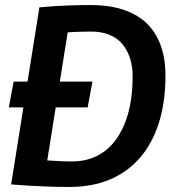

<svg xmlns="http://www.w3.org/2000/svg" viewBox="-20 -730 695 760"><path d="M15 -305 34 -407H346L327 -305ZM255 10Q208 10 169 8.5Q130 7 95 5Q60 3 24 0L136 -701Q193 -706 242 -708Q291 -710 340 -710Q396 -710 442 -699Q488 -688 524 -666Q560 -644 584.5 -610.5Q609 -577 622 -532.5Q635 -488 635 -431Q635 -326 609 -244Q583 -162 534 -105.5Q485 -49 415 -19.5Q345 10 255 10ZM267 -91Q309 -91 346 -105Q383 -119 412 -146.5Q441 -174 462 -215Q483 -256 494 -309Q505 -362 505 -428Q505 -464 496.5 -493Q488 -522 473.5 -543.5Q459 -565 439 -578.5Q419 -592 394.5 -598.5Q370 -605 342 -605Q324 -605 307 -604.5Q290 -604 275 -603.5Q260 -603 248 -602L167 -95Q186 -94 200.5 -93Q215 -92 231 -91.5Q247 -91 267 -91Z"/></svg>

Font: Georama ExtraCondensed Thin SemiBold
Style: Italic
Weight: 600
Italic angle: -9°
Version: Version 1.001